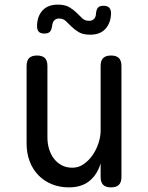

<svg xmlns="http://www.w3.org/2000/svg" viewBox="-20 -800 640 830"><path d="M415 -234V-515Q415 -538 426 -549Q437 -560 460 -560Q483 -560 494 -549Q505 -538 505 -515V-35Q505 -12 494 -1Q483 10 460 10Q437 10 426 -1Q415 -12 415 -35V-94Q401 -46 367 -18Q333 10 278 10Q238 10 204.5 -3.5Q171 -17 146.5 -42Q122 -67 108.5 -102Q95 -137 95 -180V-515Q95 -538 106 -549Q117 -560 140 -560Q163 -560 174 -549Q185 -538 185 -515V-206Q185 -180 192 -156.5Q199 -133 212.5 -115Q226 -97 246 -86Q266 -75 293 -75Q320 -75 342.5 -91Q365 -107 381 -130.5Q397 -154 406 -182Q415 -210 415 -234ZM205 -687Q203 -670 195.5 -662.5Q188 -655 172 -655Q155 -655 147.5 -663Q140 -671 140 -688Q141 -730 164 -755Q187 -780 230 -780Q261 -780 279.5 -769Q298 -758 311 -745Q324 -732 335.5 -721Q347 -710 365 -710Q374 -710 379.5 -713Q385 -716 388.5 -720.5Q392 -725 393.5 -731Q395 -737 395 -743Q397 -760 404 -767.5Q411 -775 427 -775Q444 -775 452 -767Q460 -759 460 -742Q459 -701 436 -675.5Q413 -650 370 -650Q339 -650 320.5 -661Q302 -672 289 -685Q276 -698 264.5 -709Q253 -720 235 -720Q227 -720 221.5 -717Q216 -714 212.5 -709.5Q209 -705 207.5 -699Q206 -693 205 -687Z"/></svg>

Font: Maple Mono NL
Style: Regular
Weight: 400
Monospace: yes
Designer: subframe7536
Version: Version 7.000